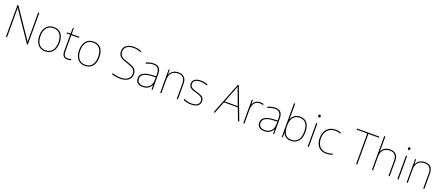

<svg xmlns="http://www.w3.org/2000/svg" viewBox="132 -2403 9331 4057"><g transform="rotate(20 4797.5 -375.0)"><path d="M594 0V-714H568V-211C568 -165 568 -111 569 -61H567L123 -714H103V0H129V-502C129 -555 129 -597 128 -655H130L575 0Z M1213 -264C1213 -417 1149 -538 990 -538C843 -538 757 -432 757 -264C757 -107 832 10 984 10C1141 10 1213 -109 1213 -264ZM784 -264C784 -420 858 -513 990 -513C1131 -513 1186 -402 1186 -264C1186 -119 1124 -15 984 -15C849 -15 784 -117 784 -264Z M1485 -15C1411 -15 1390 -61 1390 -143V-503H1562V-528H1390V-659H1369L1363 -528L1283 -525V-503H1364V-140C1364 -47 1392 10 1485 10C1520 10 1542 4 1564 -3V-28C1542 -20 1518 -15 1485 -15Z M2107 -264C2107 -417 2043 -538 1884 -538C1737 -538 1651 -432 1651 -264C1651 -107 1726 10 1878 10C2035 10 2107 -109 2107 -264ZM1678 -264C1678 -420 1752 -513 1884 -513C2025 -513 2080 -402 2080 -264C2080 -119 2018 -15 1878 -15C1743 -15 1678 -117 1678 -264Z M2916 -180C2916 -298 2831 -335 2704 -375C2601 -407 2518 -437 2518 -546C2518 -653 2610 -699 2716 -699C2769 -699 2825 -691 2887 -664L2898 -687C2839 -713 2781 -724 2718 -724C2592 -724 2491 -664 2491 -544C2491 -425 2574 -389 2690 -352C2813 -313 2889 -280 2889 -181C2889 -65 2792 -15 2679 -15C2598 -15 2536 -29 2483 -48V-19C2531 -5 2585 10 2677 10C2807 10 2916 -51 2916 -180Z M3234 -537C3175 -537 3120 -522 3067 -498L3076 -472C3133 -501 3181 -512 3234 -512C3327 -512 3372 -463 3372 -343V-300L3269 -294C3112 -285 3018 -234 3018 -129C3018 -45 3072 10 3178 10C3286 10 3342 -42 3370 -103H3372L3376 0H3398V-350C3398 -480 3343 -537 3234 -537ZM3271 -270 3372 -275V-220C3370 -99 3311 -15 3178 -15C3093 -15 3046 -58 3046 -129C3046 -222 3135 -263 3271 -270Z M3790 -538C3678 -538 3621 -478 3598 -417H3596L3592 -528H3571V0H3597V-302C3597 -446 3675 -513 3790 -513C3887 -513 3944 -462 3944 -345V0H3970V-346C3970 -477 3904 -538 3790 -538Z M4465 -134C4465 -235 4375 -258 4287 -286C4206 -312 4137 -325 4137 -407C4137 -478 4196 -513 4292 -513C4345 -513 4404 -501 4441 -483L4452 -508C4410 -525 4355 -538 4292 -538C4180 -538 4110 -489 4110 -407C4110 -309 4185 -290 4278 -262C4366 -236 4438 -212 4438 -134C4438 -60 4388 -15 4267 -15C4205 -15 4146 -28 4093 -54V-24C4131 -7 4194 10 4267 10C4399 10 4465 -45 4465 -134Z M5321 0H5349L5079 -716H5054L4772 0H4800L4907 -271H5217ZM5097 -594 5207 -296H4916L5032 -593C5042 -620 5055 -652 5065 -682C5078 -645 5089 -617 5097 -594Z M5627 -536C5542 -536 5487 -488 5468 -427H5466L5464 -528H5440V0H5466V-297C5466 -428 5516 -511 5627 -511C5657 -511 5677 -508 5702 -501L5708 -525C5684 -532 5659 -536 5627 -536Z M5968 -537C5909 -537 5854 -522 5801 -498L5810 -472C5867 -501 5915 -512 5968 -512C6061 -512 6106 -463 6106 -343V-300L6003 -294C5846 -285 5752 -234 5752 -129C5752 -45 5806 10 5912 10C6020 10 6076 -42 6104 -103H6106L6110 0H6132V-350C6132 -480 6077 -537 5968 -537ZM6005 -270 6106 -275V-220C6104 -99 6045 -15 5912 -15C5827 -15 5780 -58 5780 -129C5780 -222 5869 -263 6005 -270Z M6330 -525V-760H6304V0H6326L6330 -104H6332C6356 -38 6415 10 6510 10C6671 10 6739 -114 6739 -266C6739 -444 6666 -539 6526 -539C6425 -539 6352 -483 6330 -406H6328C6329 -439 6330 -493 6330 -525ZM6526 -514C6650 -514 6712 -430 6712 -266C6712 -106 6642 -15 6510 -15C6389 -15 6330 -98 6330 -253V-263C6330 -419 6393 -514 6526 -514Z M6901 -721C6881 -721 6876 -706 6876 -690C6876 -673 6881 -659 6901 -659C6925 -659 6928 -673 6928 -690C6928 -706 6925 -721 6901 -721ZM6914 -528H6888V0H6914Z M7307 10C7362 10 7410 -2 7443 -16V-41C7404 -25 7355 -15 7307 -15C7155 -15 7091 -125 7091 -261C7091 -409 7180 -513 7324 -513C7362 -513 7402 -507 7442 -489L7447 -514C7410 -530 7372 -538 7324 -538C7162 -538 7064 -422 7064 -261C7064 -106 7138 10 7307 10Z M8002 0V-689H8240V-714H7739V-689H7976V0Z M8358 -496V-760H8332V0H8358V-302C8358 -446 8436 -513 8551 -513C8648 -513 8705 -462 8705 -345V0H8731V-346C8731 -477 8665 -538 8551 -538C8439 -538 8379 -480 8358 -417H8356C8357 -446 8358 -466 8358 -496Z M8918 -721C8898 -721 8893 -706 8893 -690C8893 -673 8898 -659 8918 -659C8942 -659 8945 -673 8945 -690C8945 -706 8942 -721 8918 -721ZM8931 -528H8905V0H8931Z M9331 -538C9219 -538 9162 -478 9139 -417H9137L9133 -528H9112V0H9138V-302C9138 -446 9216 -513 9331 -513C9428 -513 9485 -462 9485 -345V0H9511V-346C9511 -477 9445 -538 9331 -538Z"/></g></svg>

Font: Noto Sans Arabic Thin
Style: Regular
Weight: 100
Designer: Monotype Design Team, Nadine Chahine, Nizar Qandah and Khaled Hosny
Foundry: Monotype Imaging Inc.
Version: Version 2.012